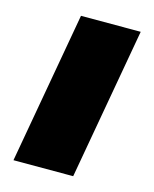

<svg xmlns="http://www.w3.org/2000/svg" viewBox="-91 -627 554 690"><g transform="rotate(15 186.0 -282.0)"><path d="M24.9 0 125 -564H347.2L247.1 0Z"/></g></svg>

Font: SVN-Poppins Black
Style: Italic
Weight: 900
Italic angle: -10°
Designer: Ninad Kale (Devanagari), Jonny Pinhorn (Latin)
Foundry: Indian Type Foundry
Version: Version 3.002 2017